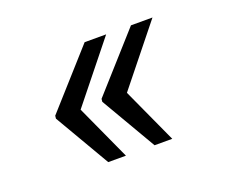

<svg xmlns="http://www.w3.org/2000/svg" viewBox="-74 -560 736 618"><g transform="rotate(-20 293.5 -251.5)"><path d="M176.8 -246.6 263.2 -57.6H202.6L92.3 -246.6L93.3 -256.3L263.2 -446.3H336.9ZM335.4 -246.6 421.9 -57.6H361.3L251 -246.6L252 -256.3L421.9 -446.3H495.6Z"/></g></svg>

Font: Roboto Mono
Style: Italic
Weight: 400
Designer: Google
Version: Version 2.000985; 2015; ttfautohint (v1.3)